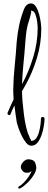

<svg xmlns="http://www.w3.org/2000/svg" viewBox="-20 -750 279 1116"><path d="M162 97Q146 97 132 80Q118 63 106.5 39.5Q95 16 87.5 -5.5Q80 -27 78 -36Q75 -56 71 -82.5Q67 -109 64 -137Q58 -125 52 -112.5Q46 -100 41 -86Q40 -81 34 -81Q29 -81 25.5 -85Q22 -89 24 -94Q32 -114 41 -133.5Q50 -153 59 -172Q58 -189 57.5 -203.5Q57 -218 57 -230Q58 -296 65.5 -368.5Q73 -441 77 -506Q82 -558 91 -601.5Q100 -645 118 -693Q132 -730 160 -730Q177 -730 188.5 -712Q200 -694 207 -668.5Q214 -643 217 -619Q220 -595 220 -583Q220 -496 194 -411Q168 -326 128 -255L108 -220Q108 -195 111 -159Q114 -123 119 -84.5Q124 -46 131.5 -13Q139 20 149 40Q151 44 152.5 49.5Q154 55 158 60Q160 63 160 66Q160 69 161 69Q179 69 190 54Q201 39 207 16.5Q213 -6 215.5 -27Q218 -48 218 -60Q218 -70 228 -70Q238 -70 239 -60Q239 -45 235 -19Q231 7 222 33.5Q213 60 198.5 78.5Q184 97 162 97ZM108 -259 110 -264Q148 -335 173.5 -419Q199 -503 199 -587Q199 -600 196 -624Q193 -648 185 -668Q177 -688 161 -688Q160 -688 160 -687.5Q160 -687 160 -687Q160 -685 161 -682Q162 -679 161 -676Q158 -666 156 -656Q154 -646 152 -641Q139 -604 134.5 -574Q130 -544 127 -503Q123 -445 116.5 -381.5Q110 -318 108 -259ZM92 346Q86 346 86 340Q86 335 91 333Q103 327 118.5 311Q134 295 147 276Q160 257 164 243Q157 250 151.5 252Q146 254 133 254Q120 254 110.5 242.5Q101 231 101 221Q101 205 116.5 189.5Q132 174 148 176Q177 178 184 195Q191 212 191 225Q191 244 175 269Q159 294 137 315Q115 336 97 345Q95 346 92 346Z"/></svg>

Font: Ruge Boogie
Style: Regular
Weight: 400
Designer: Robert E. Leuschke
Foundry: Robert E. Leuschke
Version: Version 1.010; ttfautohint (v1.8.3)